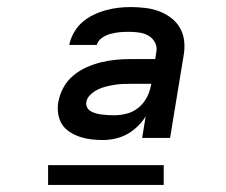

<svg xmlns="http://www.w3.org/2000/svg" viewBox="-20 -713 640 543"><path d="M271 -317Q254 -317 237.5 -319Q221 -321 206 -326Q191 -331 177 -340Q163 -349 155 -362Q147 -375 144.5 -391.5Q142 -408 145 -425Q149 -446 159.5 -465.5Q170 -485 187.5 -499.5Q205 -514 225.5 -523Q246 -532 266.5 -537Q287 -542 308.5 -544Q330 -546 350 -546H419L422 -565Q425 -580 418.5 -592.5Q412 -605 400 -612Q388 -619 373.5 -621Q359 -623 344 -623Q332 -623 319.5 -622Q307 -621 293.5 -617.5Q280 -614 268.5 -606Q257 -598 254 -586H176Q179 -603 188.5 -620Q198 -637 212 -649.5Q226 -662 243.5 -670.5Q261 -679 279 -684Q297 -689 314.5 -691Q332 -693 350 -693Q370 -693 391 -690.5Q412 -688 430.5 -681Q449 -674 464.5 -662Q480 -650 489.5 -633Q499 -616 501 -595.5Q503 -575 499 -554L461 -323H382L392 -384Q383 -369 369 -355.5Q355 -342 339.5 -333.5Q324 -325 306 -321Q288 -317 271 -317ZM303 -387Q320 -387 338 -391.5Q356 -396 371 -408Q386 -420 395 -437Q404 -454 407 -472L408 -476H351Q339 -476 327 -475.5Q315 -475 303 -473Q291 -471 279 -468Q267 -465 256 -459.5Q245 -454 235.5 -445Q226 -436 224 -424Q223 -416 226.5 -409Q230 -402 237.5 -398Q245 -394 252.5 -392Q260 -390 268.5 -389Q277 -388 285.5 -387.5Q294 -387 303 -387ZM116 -190V-246H443V-190Z"/></svg>

Font: Iosevka Extended Oblique
Style: Regular
Weight: 400
Width: 7
Italic angle: -9°
Monospace: yes
Designer: Belleve Invis
Foundry: Belleve Invis
Version: Version 32.0.1; ttfautohint (v1.8.4)